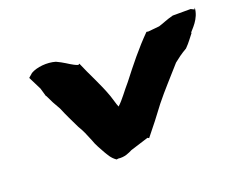

<svg xmlns="http://www.w3.org/2000/svg" viewBox="-74 -552 837 665"><g transform="rotate(-20 345.0 -219.0)"><path d="M68 -387 92 -339 101 -308H102C111 -288 120 -271 132 -251C143 -224 157 -196 170 -169C181 -152 189 -132 198 -110C204 -91 216 -72 224 -57C231 -46 238 -30 256 -18L262 -19C286 -16 303 -25 315 -31L382 -52L387 -49C413 -81 439 -114 464 -148C495 -187 531 -225 564 -263C579 -275 592 -285 613 -297C630 -314 638 -327 648 -339L649 -340V-343C654 -351 688 -379 690 -420L687 -414L675 -420H609C585 -414 569 -406 552 -401L511 -397L504 -398C460 -354 422 -306 384 -257C362 -232 345 -206 325 -188C320 -199 316 -217 311 -231C293 -282 267 -328 248 -374L243 -371C223 -378 212 -388 190 -400L174 -408C144 -417 105 -413 83 -400Z"/></g></svg>

Font: Hussar Pisanka
Style: BlkKur
Weight: 700
Designer: Robert Jablonski
Foundry: Cannot Into Space Fonts
Version: Version 1.070